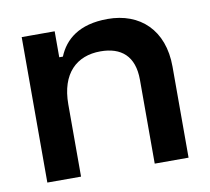

<svg xmlns="http://www.w3.org/2000/svg" viewBox="-63 -578 708 648"><g transform="rotate(-10 291.0 -254.0)"><path d="M49 0H164.5V-247.5C164.5 -353.5 220.5 -405 302 -405C373 -405 417 -369 417 -287.5V0H533V-312C533 -438 455.5 -508.5 345 -508.5C246 -508.5 197 -464.5 174.5 -409.5H162V-498.5H49Z"/></g></svg>

Font: MCL Standard Medium
Style: Regular
Weight: 500
Designer: Květoslav Bartoš
Foundry: Florian Karsten
Version: Version 1.001;Glyphs 3.2.3 (3260)